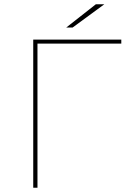

<svg xmlns="http://www.w3.org/2000/svg" viewBox="-20 -887 601 907"><path d="M137 0V-700H553V-681H148L157 -690V0ZM293 -757 433 -867H473L323 -757Z"/></svg>

Font: Montserrat Thin
Style: Regular
Weight: 100
Designer: Julieta Ulanovsky
Foundry: Julieta Ulanovsky
Version: Version 9.000